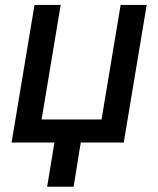

<svg xmlns="http://www.w3.org/2000/svg" viewBox="-20 -565 627 761"><path d="M561.4 -545.5 470.5 0H300.1L271.7 175.1H166.9L195.7 0H25.9L116.8 -545.5H220.5L144.9 -91.6H382.5L458.1 -545.5Z"/></svg>

Font: Inter UI Medium
Style: Italic
Weight: 500
Italic angle: 9.39999°
Designer: Rasmus Andersson
Foundry: rsms
Version: 3.2;8d6f07862